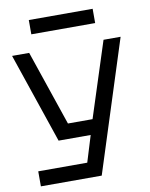

<svg xmlns="http://www.w3.org/2000/svg" viewBox="-94 -799 788 1007"><g transform="rotate(-10 300.0 -295.0)"><path d="M41 140V60H302L345 -80H174L11 -560H102L238 -160H369L498 -560H589L365 140ZM130 -654V-730H470V-654Z"/></g></svg>

Font: Tektur
Style: Regular
Weight: 400
Designer: Adam Jagosz
Foundry: Adam Jagosz
Version: Version 1.005;gftools[0.9.30]